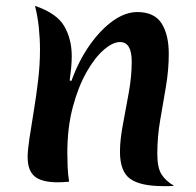

<svg xmlns="http://www.w3.org/2000/svg" viewBox="-20 -618 666 653"><path d="M223 -343Q248 -412 285 -464.5Q322 -517 364 -547Q406 -577 447 -577Q505 -577 529.5 -538.5Q554 -500 554 -435Q554 -381 544.5 -324.5Q535 -268 525 -210.5Q515 -153 515 -95Q515 -48 529 -25.5Q543 -3 572 14Q563 15 553.5 15Q544 15 535 15Q457 15 422.5 -10Q388 -35 388 -102Q388 -142 398 -194.5Q408 -247 418 -303Q428 -359 428 -409Q428 -475 388 -475Q364 -475 333.5 -449Q303 -423 274.5 -373Q246 -323 227.5 -253.5Q209 -184 209 -98Q209 -75 210 -50.5Q211 -26 215 0Q204 1 194 1.5Q184 2 176 2Q122 2 98 -18Q74 -38 74 -84Q74 -106 80 -146.5Q86 -187 94.5 -238Q103 -289 109.5 -343.5Q116 -398 116 -448Q116 -487 112 -525Q108 -563 99 -598Q173 -573 198.5 -529Q224 -485 224 -427Q224 -408 222 -387Q220 -366 217 -344Z"/></svg>

Font: Merienda SemiBold
Style: Regular
Weight: 600
Designer: Eduardo Rodriguez Tunni
Foundry: Eduardo Rodriguez Tunni
Version: Version 2.001; ttfautohint (v1.8.4.7-5d5b)